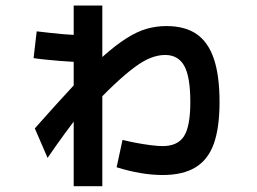

<svg xmlns="http://www.w3.org/2000/svg" viewBox="-20 -652 920 686"><path d="M396.7 -54.4 417.8 -152.2Q438.9 -146.7 465.6 -141.7Q492.2 -136.7 518.3 -133.3Q544.4 -130 561.1 -130Q614.4 -130 637.2 -165Q660 -200 660 -287.8Q660 -377.8 638.3 -416.7Q616.7 -455.6 570 -455.6Q545.6 -455.6 519.4 -445.6Q493.3 -435.6 462.2 -412.8Q431.1 -390 389.4 -351.1Q347.8 -312.2 292.2 -252.2L274.4 -256.7Q244.4 -220 212.8 -176.7Q181.1 -133.3 150 -87.8L104.4 -193.3Q182.2 -281.1 240.6 -343.9Q298.9 -406.7 345.6 -448.3Q392.2 -490 430.6 -514.4Q468.9 -538.9 503.3 -548.9Q537.8 -558.9 574.4 -558.9Q641.1 -558.9 682.8 -530Q724.4 -501.1 744.4 -441.1Q764.4 -381.1 764.4 -287.8Q764.4 -195.6 743.9 -138.3Q723.3 -81.1 678.3 -53.9Q633.3 -26.7 561.1 -26.7Q522.2 -26.7 480.6 -33.9Q438.9 -41.1 396.7 -54.4ZM243.3 13.3V-632.2H345.6V13.3ZM285.6 -430Q266.7 -430 242.8 -431.1Q218.9 -432.2 193.3 -434.4Q167.8 -436.7 144.4 -438.9Q121.1 -441.1 100 -444.4L111.1 -540Q131.1 -537.8 155 -535Q178.9 -532.2 203.9 -530Q228.9 -527.8 252.8 -526.7Q276.7 -525.6 296.7 -525.6Z"/></svg>

Font: Paperlogy 6 SemiBold
Style: Regular
Weight: 600
Designer: redesigned by Lee Juim, glyphs from Gmarket Sans & Montserrat
Foundry: PT&
Version: Version 1.001